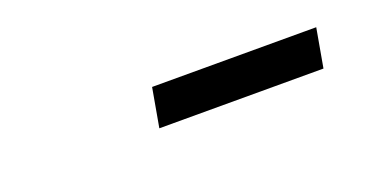

<svg xmlns="http://www.w3.org/2000/svg" viewBox="-21 -775 562 288"><g transform="rotate(-20 260.5 -631.0)"><path d="M204 -600 215 -662H477L466 -600Z"/></g></svg>

Font: Source Sans 3 Medium
Style: Italic
Weight: 500
Italic angle: -11°
Designer: Paul D. Hunt
Foundry: Adobe
Version: Version 3.052;hotconv 1.1.0;makeotfexe 2.6.0